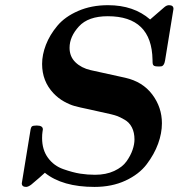

<svg xmlns="http://www.w3.org/2000/svg" viewBox="-20 -717 696 748"><path d="M64.9 -2.9 98.1 -206.1Q100.1 -221.2 104.5 -224.6Q108.9 -228 123 -228Q147 -228 147 -212.9Q147 -211.9 145.5 -202.9Q144 -193.8 144 -179.2Q144 -133.3 167 -102.1Q189.9 -70.8 227.1 -57.9Q264.2 -44.9 292.5 -40.5Q320.8 -36.1 350.1 -36.1Q393.1 -36.1 425 -51Q457 -65.9 472.9 -88.4Q488.8 -110.8 496.3 -132.8Q503.9 -154.8 503.9 -173.8Q503.9 -200.7 493.9 -220.5Q483.9 -240.2 465.3 -250.7Q446.8 -261.2 437.5 -264.6Q428.2 -268.1 412.1 -272Q360.4 -283.2 327.1 -291Q289.1 -298.8 270.5 -304Q252 -309.1 229.5 -321.5Q207 -334 188 -354Q144 -400.9 144 -467.8Q144 -503.9 158.9 -542.5Q173.8 -581.1 203.4 -616.5Q232.9 -651.9 284.4 -674.3Q335.9 -696.8 400.9 -696.8Q501 -696.8 564.9 -641.1L619.1 -688Q628.9 -696.8 638.2 -696.8Q656.2 -696.8 655.8 -682.1Q655.8 -680.2 653.8 -669.9L623 -481Q621.1 -469.7 617.4 -464.8Q613.8 -460 610.4 -459Q606.9 -458 597.2 -458Q585 -458 580.6 -460.4Q576.2 -462.9 575.2 -467.5Q574.2 -472.2 574.2 -483.9Q571.3 -653.8 399.9 -653.8Q323.7 -653.8 287.4 -614Q251 -574.2 251 -530.8Q251 -496.6 273.9 -474.4Q296.9 -452.1 333 -443.8L467.8 -414.1Q535.6 -398.9 573.2 -348.9Q610.8 -298.8 610.8 -236.8Q610.8 -197.8 595.9 -157Q581.1 -116.2 551.5 -77.1Q522 -38.1 469 -13.4Q416 11.2 348.1 11.2Q223.1 11.2 154.8 -43.9Q137.7 -27.8 102.1 2Q90.8 10.7 82 11.2Q64.9 11.2 64.9 -2.9Z"/></svg>

Font: CMU Serif Extra
Style: BoldSlanted
Weight: 700
Italic angle: -9.46001°
Version: Version 0.7.0